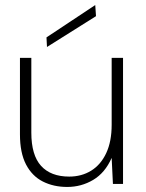

<svg xmlns="http://www.w3.org/2000/svg" viewBox="-20 -728 577 760"><path d="M246 12Q192 12 149.5 -9.5Q107 -31 83 -77Q59 -123 59 -196V-499H104V-203Q104 -114 142.5 -71.5Q181 -29 254 -29Q303 -29 341 -52.5Q379 -76 400.5 -122Q422 -168 422 -234V-499H467V0H427L422 -103Q396 -44 349 -16Q302 12 246 12ZM166 -542 164 -580 357 -708 360 -664Z"/></svg>

Font: DM Sans 20pt ExtraLight
Style: Regular
Weight: 250
Version: Version 4.004;gftools[0.9.30]